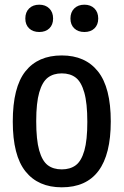

<svg xmlns="http://www.w3.org/2000/svg" viewBox="-20 -789 527 819"><path d="M34.5 -270.5Q34.5 -416.5 88.2 -484.5Q142 -552.5 243.5 -552.5Q344 -552.5 398.2 -484Q452.5 -415.5 452.5 -271Q452.5 10 243.5 10Q143 10 88.8 -57.8Q34.5 -125.5 34.5 -270.5ZM352.5 -269Q352.5 -349 339.5 -394.5Q326.5 -440 303 -458Q279.5 -476 243.5 -476Q208 -476 184.2 -458Q160.5 -440 147.5 -395.2Q134.5 -350.5 134.5 -272.5Q134.5 -192.5 147.2 -147.5Q160 -102.5 183.5 -84.5Q207 -66.5 243.5 -66.5Q279.5 -66.5 303.2 -84.2Q327 -102 339.8 -146.5Q352.5 -191 352.5 -269ZM88 -710Q88 -737 104.2 -753Q120.5 -769 147.5 -769Q174 -769 190.2 -753Q206.5 -737 206.5 -710Q206.5 -683.5 190.5 -668Q174.5 -652.5 147.5 -652.5Q120.5 -652.5 104.2 -668Q88 -683.5 88 -710ZM280.5 -710Q280.5 -737 296.8 -753Q313 -769 340 -769Q366.5 -769 382.8 -753Q399 -737 399 -710Q399 -683.5 383 -668Q367 -652.5 340 -652.5Q313 -652.5 296.8 -668Q280.5 -683.5 280.5 -710Z"/></svg>

Font: Encode Sans Condensed Medium
Style: Regular
Weight: 500
Width: 3
Designer: Multiple Designers
Foundry: Impallari Type
Version: Version 2.000